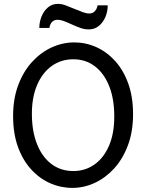

<svg xmlns="http://www.w3.org/2000/svg" viewBox="-20 -940 753 973"><path d="M559.1 -349.1Q559.1 -439.5 533 -504.4Q506.8 -569.3 460.2 -604.5Q413.6 -639.6 351.6 -639.6Q290 -639.6 242.7 -606Q195.3 -572.3 168.5 -510.3Q141.6 -448.2 141.6 -363.8Q141.6 -274.9 167.7 -209.5Q193.8 -144 241 -108.6Q288.1 -73.2 351.6 -73.2Q411.6 -73.2 458.5 -106.2Q505.4 -139.2 532.2 -200.9Q559.1 -262.7 559.1 -349.1ZM654.3 -361.3Q654.3 -273.4 628.4 -204.1Q602.5 -134.8 558.8 -86.7Q515.1 -38.6 460.2 -13.2Q405.3 12.2 346.7 12.2Q287.6 12.2 233.6 -11.7Q179.7 -35.6 137.5 -82Q95.2 -128.4 70.8 -196Q46.4 -263.7 46.4 -351.6Q46.4 -439.5 72.3 -508.5Q98.1 -577.6 142.3 -626Q186.5 -674.3 241.9 -699.7Q297.4 -725.1 356.4 -725.1Q414.6 -725.1 468 -701.2Q521.5 -677.2 563.5 -630.9Q605.5 -584.5 629.9 -516.8Q654.3 -449.2 654.3 -361.3ZM230.5 -798.3H179.2Q179.2 -828.1 190.4 -856.2Q201.7 -884.3 222.9 -902.3Q244.1 -920.4 272.9 -920.4Q293.5 -920.4 312.7 -912.8Q332 -905.3 357.4 -895Q383.8 -884.3 400.9 -877.9Q418 -871.6 433.1 -871.6Q450.2 -871.6 461.2 -884Q472.2 -896.5 474.6 -913.1H525.9Q525.9 -881.8 514.2 -854Q502.4 -826.2 481 -808.6Q459.5 -791 429.2 -791Q409.7 -791 389.9 -797.6Q370.1 -804.2 347.7 -814.5Q319.3 -827.6 302.5 -833.7Q285.6 -839.8 272 -839.8Q253.9 -839.8 243.2 -828.1Q232.4 -816.4 230.5 -798.3Z"/></svg>

Font: Andika LitF DSA DSG
Style: Regular
Weight: 400
Designer: Victor Gaultney, Annie Olsen, Julie Remington, Don Collingsworth, Eric Hays, Becca Hirsbrunner
Foundry: SIL International
Version: Version 6.200 ; LitF DSA DSG; ttfautohint (v1.8.3.10-c5d8)